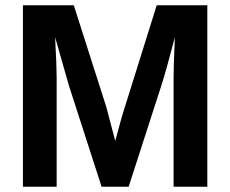

<svg xmlns="http://www.w3.org/2000/svg" viewBox="-20 -708 873 728"><path d="M194.8 -417V0H66.9V-688H259.8L382.8 -303.2Q391.1 -271 399.9 -238.5Q408.7 -206.1 417 -173.8Q424.8 -201.2 432.1 -229.2Q439.5 -257.3 447.8 -284.2L574.2 -688H766.1V0H638.2V-417Q638.2 -431.2 639.4 -473.9Q640.6 -516.6 643.1 -566.9Q608.9 -436 591.8 -383.8L467.8 0H365.2L241.2 -383.8L189 -566.9Q194.8 -453.6 194.8 -417Z"/></svg>

Font: Arimo
Style: Bold
Weight: 700
Designer: Steve Matteson
Foundry: Monotype Imaging Inc.
Version: Version 1.33